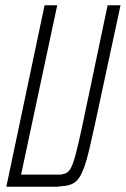

<svg xmlns="http://www.w3.org/2000/svg" viewBox="-20 -708 477 728"><path d="M4 0 149 -688H197L60 -46H210L200 0ZM188 0 198 -45Q218 -46 229.5 -51Q241 -56 249.5 -72.5Q258 -89 267.5 -125Q277 -161 291 -226L388 -688H437L339 -232Q327 -178 318 -139.5Q309 -101 300 -76Q291 -51 281.5 -36Q272 -21 259 -13.5Q246 -6 228.5 -3.5Q211 -1 188 0Z"/></svg>

Font: Saira UltraCondensed Light
Style: Italic
Weight: 300
Width: 1
Italic angle: -12°
Designer: Hector Gatti with collaboration of the Omnibus-Type team
Foundry: Omnibus-Type
Version: Version 1.101